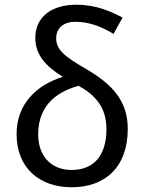

<svg xmlns="http://www.w3.org/2000/svg" viewBox="-20 -780 609 810"><path d="M301 -760C202 -760 129 -712 129 -620C129 -546 176 -499 245 -456C134 -421 50 -342 50 -214C50 -71 147 10 282 10C425 10 519 -76 519 -236C519 -352 457 -423 343 -489C250 -543 217 -571 217 -619C217 -656 242 -688 298 -688C361 -688 412 -665 459 -637L497 -706C446 -732 388 -760 301 -760ZM312 -418C385 -377 429 -325 429 -235C429 -124 376 -63 282 -63C193 -63 141 -125 141 -213C141 -348 237 -398 312 -418Z"/></svg>

Font: Noto Sans Thai
Style: Regular
Weight: 400
Designer: Monotype Design Team
Foundry: Monotype Imaging Inc.
Version: Version 1.901